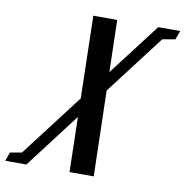

<svg xmlns="http://www.w3.org/2000/svg" viewBox="-229 -515 831 862"><g transform="rotate(10 187.0 -84.0)"><path d="M144 270.5 138.2 20 -52.7 270.5H-148.9L-134.8 230.5L-81.5 221.2L136.2 -64L127.4 -439.5H236.3L242.2 -202.6L423.3 -439.5H523.4L508.8 -398.9L450.7 -389.2L244.6 -119.1L254.4 270.5Z"/></g></svg>

Font: Elstob
Style: Bold Italic
Weight: 700
Italic angle: -20°
Designer: Peter S. Baker
Version: Version 1.015